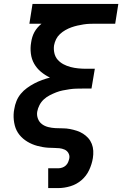

<svg xmlns="http://www.w3.org/2000/svg" viewBox="-20 -755 640 980"><path d="M226 205V104H277Q287 104 297.5 100.5Q308 97 316 89.5Q324 82 328 72Q332 62 334 52Q336 38 329 26Q322 14 309.5 8.5Q297 3 283 1.5Q269 0 254.5 0Q240 0 225.5 -1Q211 -2 197 -4.5Q183 -7 170 -10.5Q157 -14 144 -19.5Q131 -25 119.5 -32Q108 -39 98 -47.5Q88 -56 79.5 -66.5Q71 -77 65 -89Q59 -101 55.5 -114.5Q52 -128 50.5 -142Q49 -156 49.5 -170.5Q50 -185 53 -199Q56 -219 64 -239Q72 -259 86 -276Q100 -293 118 -306Q136 -319 155 -329Q174 -339 194.5 -346.5Q215 -354 235 -359Q210 -371 189 -388.5Q168 -406 154.5 -429.5Q141 -453 137.5 -482Q134 -511 139 -539Q141 -553 145 -566Q149 -579 155.5 -591Q162 -603 171.5 -614Q181 -625 192 -634H130L146 -735H584L568 -634H471Q455 -634 439 -633.5Q423 -633 407 -630.5Q391 -628 375.5 -624.5Q360 -621 344.5 -615.5Q329 -610 314 -601.5Q299 -593 286.5 -581.5Q274 -570 266.5 -555Q259 -540 256 -524Q253 -504 257.5 -484Q262 -464 274.5 -450Q287 -436 304 -427Q321 -418 340 -413Q359 -408 379.5 -406Q400 -404 420 -404H464L447 -303H403Q386 -303 369 -302.5Q352 -302 335 -299.5Q318 -297 300.5 -293.5Q283 -290 266.5 -283.5Q250 -277 233.5 -268.5Q217 -260 203.5 -247.5Q190 -235 181.5 -218.5Q173 -202 170 -185Q167 -167 173.5 -149.5Q180 -132 194 -121.5Q208 -111 226 -106.5Q244 -102 262.5 -101Q281 -100 300 -100Q319 -100 337 -96.5Q355 -93 372 -87.5Q389 -82 404 -72.5Q419 -63 430.5 -50Q442 -37 448.5 -20.5Q455 -4 456 14.5Q457 33 454 52Q449 83 435 113Q421 143 396 164.5Q371 186 339.5 195.5Q308 205 277 205Z"/></svg>

Font: Iosevka Curly Extended
Style: Bold Italic
Weight: 700
Width: 7
Italic angle: -9°
Monospace: yes
Designer: Belleve Invis
Foundry: Belleve Invis
Version: Version 11.1.0; ttfautohint (v1.8.3)